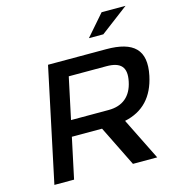

<svg xmlns="http://www.w3.org/2000/svg" viewBox="-126 -986 1000 1093"><g transform="rotate(-15 374.5 -440.0)"><path d="M544 -670H201L59 0H175L226 -239H404L522 0H665L542 -248C651 -271 717 -342 742 -460C773 -608 704 -670 544 -670ZM246 -332 298 -576H520C605 -576 637 -540 620 -459C603 -375 550 -332 468 -332ZM465 -756H550L714 -880H573Z"/></g></svg>

Font: LT Wave Medium
Style: Italic
Weight: 500
Designer: Daniel Lyons
Version: Version 2.5 (Glyphs App)